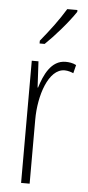

<svg xmlns="http://www.w3.org/2000/svg" viewBox="-54 -796 380 828"><g transform="rotate(5 135.5 -382.0)"><path d="M247 -756V-764H203C172 -713 140 -671 97 -618V-606H119C158 -643 216 -709 247 -756ZM216 -537C153 -537 124 -471 107 -416H105L99 -529H70V0H107V-278C107 -381 145 -500 215 -500C229 -500 244 -495 253 -491L262 -527C247 -535 230 -537 216 -537Z"/></g></svg>

Font: Noto Sans Thai Looped ExtraCondensed ExtraLight
Style: Regular
Weight: 200
Width: 2
Designer: Sasikarn Vongin, Ben Mitchell
Foundry: The Fontpad Ltd
Version: Version 1.001